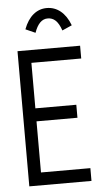

<svg xmlns="http://www.w3.org/2000/svg" viewBox="-56 -846 488 883"><g transform="rotate(-5 187.5 -405.0)"><path d="M133 -701C147 -741 167 -762 194 -762C222 -762 242 -745 257 -701L302 -721C280 -780 241 -810 194 -810C148 -810 110 -780 88 -721ZM43 0H330V-59H102V-295H291V-355H102V-565H332V-624H43Z"/></g></svg>

Font: Inconsolata Condensed
Style: Regular
Weight: 400
Width: 3
Monospace: yes
Designer: Raph Levien, Cyreal, Brenton Simpson
Foundry: Raph Levien, Cyreal, Google
Version: Version 3.100